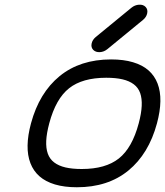

<svg xmlns="http://www.w3.org/2000/svg" viewBox="-20 -789 696 809"><path d="M427.5 -461.4Q327.1 -461.4 271.1 -417.1Q215.1 -372.8 187.5 -269.3Q176.3 -227.3 174.8 -195.9Q173.3 -164.6 181.4 -141.7Q189.5 -118.9 208.3 -104.6Q227.1 -90.3 255.6 -83.6Q284.2 -76.9 324.5 -76.9Q424.8 -76.9 480.8 -121.3Q536.9 -165.8 564.5 -269.3Q575.7 -311.3 577.1 -342.7Q578.6 -374 570.6 -396.9Q562.5 -419.7 543.7 -433.8Q524.9 -448 496.3 -454.7Q467.8 -461.4 427.5 -461.4ZM304 0Q251.2 0 211.5 -11.8Q171.9 -23.7 146.4 -46.1Q120.8 -68.6 108.2 -101.4Q95.5 -134.3 96.2 -176.4Q96.9 -218.5 110.6 -269.3Q145.3 -397.9 231.3 -468.3Q317.4 -538.6 448.2 -538.6Q501 -538.6 540.6 -526.7Q580.3 -514.9 605.8 -492.4Q631.3 -470 643.9 -437.1Q656.5 -404.3 655.8 -362.2Q655 -320.1 641.4 -269.3Q606.7 -140.6 520.8 -70.3Q434.8 0 304 0ZM432.9 -582.3Q418.5 -570.3 400.8 -569.3Q383.1 -568.4 372.8 -578.9Q362.8 -589.4 366 -605.2Q369.1 -621.1 383.5 -633.1L533.4 -756.1Q547.9 -768.1 565.7 -769.2Q583.5 -770.3 593.5 -759.8Q603.5 -749.3 600.3 -733.3Q597.2 -717.3 582.8 -705.3Z"/></svg>

Font: Tecnico
Style: GruesoInclinado
Weight: 700
Italic angle: -15°
Version: Version 1.3